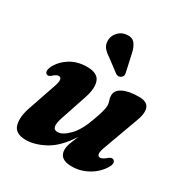

<svg xmlns="http://www.w3.org/2000/svg" viewBox="-168 -838 930 977"><g transform="rotate(30 297.5 -349.5)"><path d="M554 -126Q563.5 -122.5 564.5 -110.2Q565.5 -98 556 -82.5Q530.5 -40 485 -14.2Q439.5 11.5 388.5 11.5Q315 11.5 315 -45.5Q315 -63.5 323.8 -86.5Q332.5 -109.5 343.5 -136Q291 -53.5 231.2 -21Q171.5 11.5 119 11.5Q57 11.5 44.5 -32Q32 -75.5 56.5 -143.5L108 -294Q120 -327.5 117.8 -341.2Q115.5 -355 103 -355Q89 -355 69 -336Q56 -325.5 46.5 -330.5Q38.5 -333.5 37 -345.2Q35.5 -357 45 -376Q66.5 -416.5 108 -441.8Q149.5 -467 204.5 -467Q267 -467 281 -429.2Q295 -391.5 274 -329.5L222.5 -175.5Q198 -104 238.5 -104Q268 -104 304.2 -140.8Q340.5 -177.5 366 -249.5Q380 -288 386.2 -310.5Q392.5 -333 392.5 -347.5Q392.5 -362 387.5 -374.5Q382.5 -387 382.5 -403Q382.5 -432.5 416 -449.8Q449.5 -467 510.5 -467Q558 -467 568.8 -437.2Q579.5 -407.5 558 -353.5L488.5 -163Q474.5 -127 476.8 -113.2Q479 -99.5 492 -99.5Q499.5 -99.5 507.8 -104Q516 -108.5 529.5 -120Q544 -130.5 554 -126ZM367.5 -639 389 -541Q391.5 -533 390.5 -525.2Q389.5 -517.5 382 -511.5Q367.5 -500 350.5 -509.5L278.5 -564Q250 -582 238 -600.2Q226 -618.5 229 -645.5Q231.5 -667.5 250.2 -687.2Q269 -707 298 -709.5Q329.5 -712.5 345 -693Q360.5 -673.5 367.5 -639Z"/></g></svg>

Font: Fraunces 72pt S050
Style: Bold Italic
Weight: 700
Italic angle: -16°
Version: Version 1.000; ttfautohint (v1.8.3)